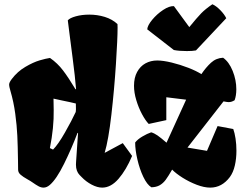

<svg xmlns="http://www.w3.org/2000/svg" viewBox="-20 -855 1127 885"><path d="M588.9 -136.2Q561.5 -71.3 526.4 -30.8Q491.2 9.8 451.2 9.8Q428.7 9.8 402.6 -3.9Q376.5 -17.6 356 -39.1Q354.5 -40.5 346.7 -48.6Q338.9 -56.6 334.5 -68.4Q330.1 -80.1 330.1 -95.7Q330.1 -103.5 330.6 -107.9Q332.5 -129.9 338.4 -222.7L339.8 -241.7L337.4 -242.7Q310.5 -171.4 275.4 -100.1Q240.2 -28.8 209.5 -2.4Q195.3 9.8 180.7 9.8Q169.4 9.8 158 3.7Q146.5 -2.4 128.4 -15.1Q120.1 -21 106.9 -28.3Q85.9 -40 75 -49.6Q64 -59.1 63.5 -71.8L63 -112.3Q62 -183.1 59.8 -229.7Q57.6 -276.4 50.3 -330.8Q43 -385.3 27.8 -437Q22 -457 22 -463.9Q22 -469.7 24.7 -475.6Q27.3 -481.4 34.2 -490.7Q60.5 -525.4 96.7 -546.6Q132.8 -567.9 162.6 -576.7Q192.4 -585.4 210.4 -587.9Q245.1 -564 270.8 -530Q296.4 -496.1 328.1 -443.4L330.6 -444.3Q326.2 -500 314.7 -588.1Q303.2 -676.3 301.3 -691.9Q293.5 -751.5 292.5 -761.2Q301.3 -772 329.3 -779.8Q357.4 -787.6 391.6 -787.6Q428.7 -787.6 462.9 -777.1Q497.1 -766.6 521.5 -744.1Q522 -741.7 522 -728Q522 -677.2 514.4 -560.1Q506.8 -442.9 493.4 -326.2Q480 -209.5 462.4 -150.4L545.9 -195.3ZM329.1 -338.9 330.1 -350.6 329.6 -377.9Q310.5 -382.8 267.1 -391.6L226.6 -400.4L227.5 -348.1Q229 -267.6 210 -172.4L224.6 -165.5Q248 -189 279.5 -244.4Q311 -299.8 329.1 -338.9ZM1008.3 -588.9Q1035.6 -569.8 1052.5 -528.1Q1069.3 -486.3 1069.3 -443.4Q1069.3 -414.6 1061.5 -393.1Q1047.9 -384.3 1034.2 -384.3Q1027.3 -384.3 1010.3 -387.7L844.2 -174.8L934.1 -159.7L982.9 -273.9L1055.2 -260.3Q1061.5 -243.2 1065.7 -216.3Q1069.8 -189.5 1069.8 -160.2Q1069.8 -124 1062.5 -92.3Q1055.2 -60.5 1039.6 -39.1Q1002.9 9.8 949.2 9.8Q920.9 9.8 886.5 -3.4Q852.1 -16.6 821.5 -35.9Q791 -55.2 773.4 -73.2Q755.4 -42 743.7 -26.1Q731.9 -10.3 716.3 -1.2Q700.7 7.8 677.7 8.3Q657.7 -3.9 640.6 -39.8Q623.5 -75.7 613.3 -119.9Q603 -164.1 603 -198.2Q614.3 -212.9 636.2 -225.8Q658.2 -238.8 676.8 -245.1Q690.9 -241.2 706.3 -230.5Q721.7 -219.7 747.6 -197.3L837.9 -395.5L746.6 -406.7V-301.3L665.5 -283.7Q650.4 -299.3 634.5 -328.9Q618.7 -358.4 608.2 -393.3Q597.7 -428.2 597.7 -459.5Q597.7 -497.1 612.1 -523.4Q626.5 -549.8 650.6 -563Q674.8 -576.2 704.6 -576.2Q731.9 -576.2 771.2 -566.7Q810.5 -557.1 848.1 -542.5Q885.7 -527.8 908.2 -513.2Q929.2 -544.4 952.6 -565.9Q976.1 -587.4 1008.3 -588.9ZM841.3 -619.6Q805.7 -619.6 781.2 -624.5L658.7 -719.7Q659.7 -737.3 681.4 -763.7Q703.1 -790 731.9 -809.1Q760.7 -828.1 781.7 -826.7L852.5 -730Q888.2 -773.9 907.5 -793.7Q926.8 -813.5 959 -835.4Q976.6 -827.6 995.4 -808.3Q1014.2 -789.1 1022.9 -771L883.3 -622.6Q867.7 -619.6 841.3 -619.6Z"/></svg>

Font: Fruktur
Style: Regular
Weight: 400
Designer: Viktoriya Grabowska
Foundry: Viktoriya Grabowska
Version: Version 1.004; ttfautohint (v1.4.1)